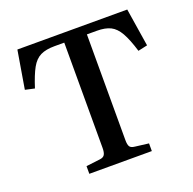

<svg xmlns="http://www.w3.org/2000/svg" viewBox="-125 -837 969 964"><g transform="rotate(-20 359.0 -355.0)"><path d="M192 0V-41L266 -50Q285 -52 292 -63.5Q299 -75 299 -100V-662H247Q201 -662 172 -648Q143 -634 123 -598Q103 -562 82 -496L32 -507L66 -710H653L685 -507L635 -496Q615 -562 594.5 -598Q574 -634 546 -648Q518 -662 473 -662H420V-97Q420 -73 426.5 -62.5Q433 -52 454 -50L526 -41V0Z"/></g></svg>

Font: Literata 36pt Medium
Style: Regular
Weight: 500
Designer: Latin by Veronika Burian and Jose Scaglione. Greek by Irene Vlachou. Cyrillic by Vera Evstafieva.
Foundry: TypeTogether
Version: Version 3.002